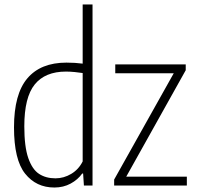

<svg xmlns="http://www.w3.org/2000/svg" viewBox="-20 -828 878 857"><path d="M42.5 -259.5Q42.5 -408 102 -478.2Q161.5 -548.5 276.5 -548.5Q315 -548.5 349 -544V-808H393V0H354.5L351 -53.5H347Q327.5 -26 295.2 -8.5Q263 9 222.5 9Q141.5 9 92 -53Q42.5 -115 42.5 -259.5ZM349 -107.5V-502Q334.5 -504.5 313 -506.5Q291.5 -508.5 274.5 -508.5Q181.5 -508.5 135 -451Q88.5 -393.5 88.5 -264Q88.5 -173.5 106.2 -122.5Q124 -71.5 154.5 -51.8Q185 -32 227.5 -32Q264.5 -32 297.8 -51.8Q331 -71.5 349 -107.5ZM543.5 -39.5H814V0H489.5V-26.5L755.5 -501H494.5V-540.5H809V-514.5Z"/></svg>

Font: Encode Sans Condensed ExLight
Style: Regular
Weight: 275
Width: 3
Designer: Multiple Designers
Foundry: Impallari Type
Version: Version 2.000